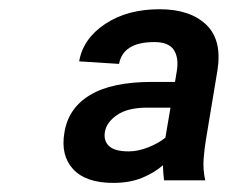

<svg xmlns="http://www.w3.org/2000/svg" viewBox="-20 -742 553 424"><path d="M339.8 -377.1Q321.4 -360.8 294 -349.4Q266.7 -338.1 230.1 -338.1Q169.4 -338.1 141.5 -368.4Q113.6 -398.8 122.2 -448.9Q130.7 -503.2 178.8 -532.1Q226.9 -561.1 315.3 -561.1H366.5L370.7 -586.6Q375 -615.4 363.5 -632.3Q351.9 -649.1 321 -649.1Q251.8 -649.1 242.9 -600.9L154.8 -606.5Q163.4 -656.6 212.2 -689.1Q261 -721.6 332.4 -721.6Q399.5 -721.6 435.2 -687.7Q470.9 -653.8 460.2 -586.6L434.7 -433.2Q431.5 -414.1 429.7 -391.2Q427.9 -368.3 433.2 -343.8H342.3Q340.2 -360.8 339.8 -377.1ZM356.5 -504.3H305.4Q261.7 -504.3 238.3 -487.9Q214.8 -471.6 211.6 -450.3Q208.5 -431.1 220.9 -419.4Q233.3 -407.7 264.2 -407.7Q284.4 -407.7 307 -416.5Q329.5 -425.4 345.2 -437.9Z"/></svg>

Font: Inter UI Black
Style: Italic
Weight: 900
Italic angle: -9.39999°
Designer: Rasmus Andersson
Foundry: rsms
Version: 3.2;8d6f07862